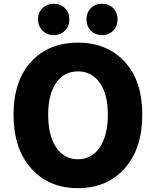

<svg xmlns="http://www.w3.org/2000/svg" viewBox="-20 -984 825 1018"><path d="M51.8 -376Q51.8 -555.7 145 -656.7Q238.3 -757.8 393.1 -757.8Q547.9 -757.8 641.1 -656.7Q734.4 -555.7 734.4 -376Q734.4 -195.3 640.6 -90.8Q546.9 13.7 393.1 13.7Q239.3 13.7 145.5 -90.8Q51.8 -195.3 51.8 -376ZM551.8 -376Q551.8 -483.4 509.3 -544.4Q466.8 -605.5 393.1 -605.5Q319.3 -605.5 277.3 -544.4Q235.4 -483.4 235.4 -376Q235.4 -266.6 277.3 -203.1Q319.3 -139.6 393.1 -139.6Q466.8 -139.6 509.3 -203.6Q551.8 -267.6 551.8 -376ZM181.6 -881.8Q181.6 -917 205.1 -940.4Q228.5 -963.9 265.1 -963.9Q301.8 -963.9 324.7 -940.4Q347.7 -917 347.7 -881.8Q347.7 -845.7 324.7 -821.8Q301.8 -797.9 265.1 -797.9Q228.5 -797.9 205.1 -821.8Q181.6 -845.7 181.6 -881.8ZM438.5 -881.8Q438.5 -917 461.4 -940.4Q484.4 -963.9 521 -963.9Q557.6 -963.9 580.6 -940.4Q603.5 -917 603.5 -881.8Q603.5 -845.7 580.6 -821.8Q557.6 -797.9 521 -797.9Q484.4 -797.9 461.4 -821.8Q438.5 -845.7 438.5 -881.8Z"/></svg>

Font: Gen Jyuu GothicX Heavy
Style: Bold
Weight: 900
Designer: [Source Han Sans]
Ryoko NISHIZUKA  (kana & ideographs); Paul D. Hunt (Latin, Greek & Cyrillic); Wenlong ZHANG  (bopomofo
Version: Version 1.002.20150607